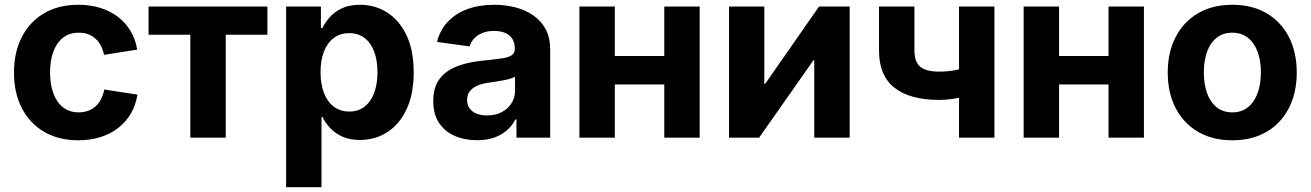

<svg xmlns="http://www.w3.org/2000/svg" viewBox="-20 -568 5407 792"><path d="M303.2 10.7Q221.7 10.7 162.1 -24.2Q102.5 -59.1 70.1 -122.1Q37.6 -185.1 37.6 -268.6Q37.6 -352.1 70.1 -415.3Q102.5 -478.5 162.1 -513.4Q221.7 -548.3 303.2 -548.3Q352.5 -548.3 393.8 -535.4Q435.1 -522.5 466.8 -498.3Q498.5 -474.1 518.8 -439.9Q539.1 -405.8 545.9 -363.3L409.2 -341.8Q404.8 -362.8 396 -379.6Q387.2 -396.5 374 -408.4Q360.8 -420.4 343.5 -426.8Q326.2 -433.1 304.7 -433.1Q266.1 -433.1 239.7 -412.4Q213.4 -391.6 200 -354.7Q186.5 -317.9 186.5 -269Q186.5 -220.2 200 -183.3Q213.4 -146.5 239.7 -125.5Q266.1 -104.5 304.7 -104.5Q326.2 -104.5 343.8 -111.1Q361.3 -117.7 374.8 -129.9Q388.2 -142.1 397 -159.7Q405.8 -177.2 410.2 -198.7L546.9 -177.7Q540 -134.3 519.8 -99.6Q499.5 -64.9 467.8 -40.3Q436 -15.6 394.3 -2.4Q352.5 10.7 303.2 10.7Z M765.1 0V-424.8H592.8V-541H1083V-424.8H911.1V0Z M1160.2 204.1V-541H1303.7V-452.6H1310.1Q1320.8 -475.1 1340.3 -497.3Q1359.9 -519.5 1390.4 -533.9Q1420.9 -548.3 1464.8 -548.3Q1526.9 -548.3 1576.9 -516.6Q1627 -484.9 1656.7 -422.9Q1686.5 -360.8 1686.5 -269.5Q1686.5 -180.7 1657.5 -118.2Q1628.4 -55.7 1578.1 -23.2Q1527.8 9.3 1464.4 9.3Q1421.4 9.3 1391.1 -4.9Q1360.8 -19 1341.1 -40.8Q1321.3 -62.5 1310.1 -85.4H1306.2V204.1ZM1420.4 -107.9Q1458 -107.9 1484.1 -128.4Q1510.3 -148.9 1523.7 -185.5Q1537.1 -222.2 1537.1 -270Q1537.1 -318.4 1523.7 -354.5Q1510.3 -390.6 1484.4 -410.9Q1458.5 -431.2 1420.4 -431.2Q1382.8 -431.2 1356.4 -411.1Q1330.1 -391.1 1316.2 -355.2Q1302.2 -319.3 1302.2 -270Q1302.2 -221.7 1316.2 -185.1Q1330.1 -148.4 1356.7 -128.2Q1383.3 -107.9 1420.4 -107.9Z M1947.8 10.3Q1896 10.3 1855 -7.8Q1814 -25.9 1790.5 -61.8Q1767.1 -97.7 1767.1 -151.4Q1767.1 -196.8 1783.7 -227.3Q1800.3 -257.8 1829.1 -276.1Q1857.9 -294.4 1894.8 -304.2Q1931.6 -314 1972.2 -317.9Q2019 -322.8 2048.1 -326.9Q2077.1 -331.1 2090.3 -339.8Q2103.5 -348.6 2103.5 -366.2V-368.7Q2103.5 -391.6 2093.5 -407.5Q2083.5 -423.3 2064.5 -431.9Q2045.4 -440.4 2018.1 -440.4Q1990.2 -440.4 1969.5 -431.9Q1948.7 -423.3 1935.5 -408.9Q1922.4 -394.5 1917 -376.5L1782.7 -395Q1794.9 -443.8 1826.9 -478Q1858.9 -512.2 1907.7 -530.3Q1956.5 -548.3 2019 -548.3Q2064.5 -548.3 2106 -537.6Q2147.5 -526.9 2179.7 -504.6Q2211.9 -482.4 2230.7 -447.8Q2249.5 -413.1 2249.5 -364.7V0H2110.4V-75.2H2106Q2092.8 -49.8 2071 -30.5Q2049.3 -11.2 2018.8 -0.5Q1988.3 10.3 1947.8 10.3ZM1988.8 -91.8Q2023.4 -91.8 2049.6 -105.5Q2075.7 -119.1 2090.1 -142.3Q2104.5 -165.5 2104.5 -193.8V-252Q2098.1 -247.6 2085.4 -243.7Q2072.8 -239.7 2057.1 -236.8Q2041.5 -233.9 2025.9 -231.4Q2010.3 -229 1997.1 -227.1Q1970.2 -223.6 1950 -215.1Q1929.7 -206.5 1918.2 -191.9Q1906.7 -177.2 1906.7 -155.8Q1906.7 -134.8 1917.2 -120.6Q1927.7 -106.4 1946.3 -99.1Q1964.8 -91.8 1988.8 -91.8Z M2760.7 -336.9V-219.7H2475.1V-336.9ZM2516.1 -541V0H2370.1V-541ZM2866.2 -541V0H2720.2V-541Z M3484.9 0H3338.9V-319.3H3335.4L3111.3 0H2987.3V-541H3132.8V-222.7H3136.7L3358.4 -541H3484.9Z M3854.5 -155.8Q3733.4 -155.8 3669.7 -206.1Q3606 -256.3 3606 -358.9V-541H3752V-359.9Q3752 -311.5 3776.9 -292Q3801.8 -272.5 3854.5 -272.5Q3892.6 -272.5 3929.2 -280.5Q3965.8 -288.6 4007.8 -302.7V-185.5Q3989.7 -178.2 3963.9 -171.1Q3938 -164.1 3909.4 -159.9Q3880.9 -155.8 3854.5 -155.8ZM3936 0V-541H4082V0Z M4593.3 -336.9V-219.7H4307.6V-336.9ZM4348.6 -541V0H4202.6V-541ZM4698.7 -541V0H4552.7V-541Z M5063 10.7Q4981.9 10.7 4922.1 -24.2Q4862.3 -59.1 4829.6 -122.1Q4796.9 -185.1 4796.9 -268.6Q4796.9 -352.5 4829.6 -415.5Q4862.3 -478.5 4922.1 -513.4Q4981.9 -548.3 5063 -548.3Q5145 -548.3 5204.6 -513.4Q5264.2 -478.5 5296.6 -415.5Q5329.1 -352.5 5329.1 -268.6Q5329.1 -185.1 5296.6 -122.1Q5264.2 -59.1 5204.6 -24.2Q5145 10.7 5063 10.7ZM5063 -104.5Q5101.6 -104.5 5127.9 -125.7Q5154.3 -147 5167.7 -184.1Q5181.2 -221.2 5181.2 -269Q5181.2 -316.9 5167.7 -354Q5154.3 -391.1 5127.9 -412.1Q5101.6 -433.1 5063 -433.1Q5024.9 -433.1 4998.5 -412.1Q4972.2 -391.1 4959 -354.2Q4945.8 -317.4 4945.8 -269Q4945.8 -221.2 4959 -184.1Q4972.2 -147 4998.5 -125.7Q5024.9 -104.5 5063 -104.5Z"/></svg>

Font: Inter 17pt
Style: Bold
Weight: 700
Version: Version 4.001;git-66647c0bb